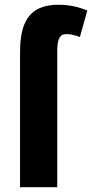

<svg xmlns="http://www.w3.org/2000/svg" viewBox="-20 -785 386 805"><path d="M258 -642Q237 -642 228.5 -625Q220 -608 220 -572V0H64V-566Q64 -639 82 -682.5Q100 -726 135.5 -745.5Q171 -765 224 -765Q259 -765 287.5 -759Q316 -753 346 -741L315 -630Q301 -635 287 -638.5Q273 -642 258 -642Z"/></svg>

Font: Noto Sans Display Condensed ExtraBold
Style: Regular
Weight: 800
Width: 3
Designer: Monotype Design Team
Foundry: Monotype Imaging Inc.
Version: Version 2.003